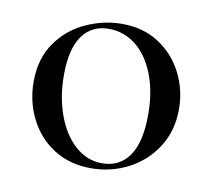

<svg xmlns="http://www.w3.org/2000/svg" viewBox="-55 -461 594 536"><g transform="rotate(10 241.5 -193.0)"><path d="M35 -198Q35 -263 67 -308.5Q99 -354 149 -376.5Q199 -399 251 -399Q311 -399 355.5 -370Q400 -341 424 -293.5Q448 -246 448 -192Q448 -131 418.5 -84.5Q389 -38 340 -12.5Q291 13 234 13Q174 13 129 -15.5Q84 -44 59.5 -92.5Q35 -141 35 -198ZM366 -162Q366 -227 346.5 -276.5Q327 -326 293 -352.5Q259 -379 217 -379Q168 -379 141.5 -341.5Q115 -304 115 -231Q115 -168 134 -116.5Q153 -65 186.5 -35.5Q220 -6 262 -6Q312 -6 339 -45Q366 -84 366 -162Z"/></g></svg>

Font: Cormorant Infant Medium
Style: Regular
Weight: 500
Designer: Christian Thalmann (Catharsis Fonts)
Version: Version 3.000